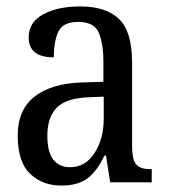

<svg xmlns="http://www.w3.org/2000/svg" viewBox="-20 -566 524 596"><path d="M170 10Q112 10 73.5 -26.5Q35 -63 35 -145Q35 -225 87 -266Q139 -307 235 -310L301 -312V-373Q301 -429 287 -463.5Q273 -498 223 -498Q175 -498 161 -467.5Q147 -437 147 -388Q69 -388 69 -450Q69 -497 114 -521.5Q159 -546 229 -546Q309 -546 349.5 -507Q390 -468 390 -372V-113Q390 -71 402.5 -56Q415 -41 446 -41H451V0H322L309 -83H304Q282 -36 252.5 -13Q223 10 170 10ZM198 -47Q245 -47 273.5 -91Q302 -135 302 -198V-266L254 -264Q184 -261 155.5 -231Q127 -201 127 -145Q127 -94 145.5 -70.5Q164 -47 198 -47Z"/></svg>

Font: Noto Serif Condensed
Style: Regular
Weight: 400
Width: 3
Designer: Monotype Design Team
Foundry: Monotype Imaging Inc.
Version: Version 2.013; ttfautohint (v1.8.4.7-5d5b)